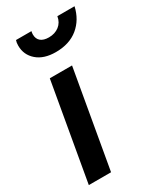

<svg xmlns="http://www.w3.org/2000/svg" viewBox="-184 -786 717 852"><g transform="rotate(-30 175.0 -359.5)"><path d="M95 -497H209L122 0H8ZM46 -692Q46 -708 50 -719H129Q127 -709 127 -703Q127 -680 141.5 -668Q156 -656 183 -656Q214 -656 235.5 -672.5Q257 -689 262 -719H350Q336 -657 291.5 -620.5Q247 -584 177 -584Q116 -584 81 -614.5Q46 -645 46 -692Z"/></g></svg>

Font: Cabin SemiBold
Style: Italic
Weight: 600
Italic angle: -7°
Designer: Pablo Impallari
Foundry: Pablo Impallari. http://www.impallari.com Igino Marini. http://www.ikern.com
Version: Version 2.200